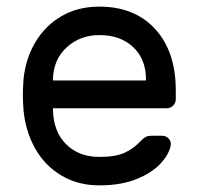

<svg xmlns="http://www.w3.org/2000/svg" viewBox="-20 -550 597 580"><path d="M511 -277V-250Q511 -239 503 -231Q495 -223 484 -223H140V-217Q142 -151 180.5 -113.5Q219 -76 280 -76Q330 -76 357.5 -89Q385 -102 407 -126Q415 -134 421.5 -137Q428 -140 439 -140H469Q481 -140 489 -132Q497 -124 496 -113Q492 -86 466.5 -57.5Q441 -29 393.5 -9.5Q346 10 280 10Q216 10 166 -19.5Q116 -49 86.5 -101Q57 -153 51 -218Q49 -248 49 -264Q49 -280 51 -310Q57 -372 86.5 -422Q116 -472 165.5 -501Q215 -530 280 -530Q387 -530 449 -462Q511 -394 511 -277ZM421 -307V-310Q421 -371 382.5 -407.5Q344 -444 280 -444Q222 -444 181.5 -407Q141 -370 140 -310V-307Z"/></svg>

Font: Rubik
Style: Regular
Weight: 400
Designer: Hubert & Fischer
Foundry: Hubert & Fischer
Version: Version 1.100